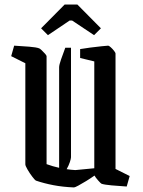

<svg xmlns="http://www.w3.org/2000/svg" viewBox="-20 -812 625 841"><path d="M91 -535 29 -566 42 -612Q76 -610 108 -607.5Q140 -605 152 -600Q155 -599 162.5 -592Q170 -585 177 -577Q184 -569 184 -566V-93Q198 -88 211.5 -84Q225 -80 239 -77V-517Q239 -528 247.5 -552Q256 -576 266 -603H291V-123Q291 -117 286 -102Q281 -87 272 -71Q291 -68 310 -67L393 -75V-543L331 -558V-597Q347 -600 374.5 -603.5Q402 -607 426 -609.5Q450 -612 454 -612Q457 -612 465 -605Q473 -598 479.5 -589.5Q486 -581 486 -578V-72L548 -41L535 5Q501 3 469 0Q437 -3 425 -7Q422 -8 410 -21.5Q398 -35 394 -43Q377 -31 357.5 -19Q338 -7 323 1Q308 9 304 9Q255 7 213.5 -1Q172 -9 137 -21Q133 -23 121.5 -38Q110 -53 100.5 -69.5Q91 -86 91 -92ZM190 -658 160 -688 263 -792H319L422 -688L392 -658L296 -722H285Z"/></svg>

Font: Grenze Gotisch
Style: Regular
Weight: 400
Designer: Renata Polastri
Foundry: Omnibus-Type
Version: Version 1.001